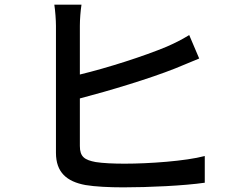

<svg xmlns="http://www.w3.org/2000/svg" viewBox="-20 -797 1040 827"><path d="M324 -373C451 -406 626 -459 734 -502C765 -514 805 -532 838 -545L795 -646C761 -625 730 -610 698 -596C600 -555 444 -505 324 -476V-686C324 -714 327 -751 331 -777H214C218 -751 221 -710 221 -686V-139C221 -55 267 -15 348 0C390 7 450 10 511 10C621 10 772 3 862 -10V-125C779 -103 622 -92 517 -92C470 -92 423 -94 392 -99C345 -108 324 -121 324 -168Z"/></svg>

Font: Noto Sans CJK JP Medium
Style: Regular
Weight: 500
Designer: Ryoko NISHIZUKA (kana & ideographs); Paul D. Hunt (Latin, Greek & Cyrillic); Wenlong ZHANG (bopomofo); Sandoll Communica
Foundry: Adobe Systems Incorporated
Version: Version 1.004;PS 1.004;hotconv 1.0.82;makeotf.lib2.5.63406